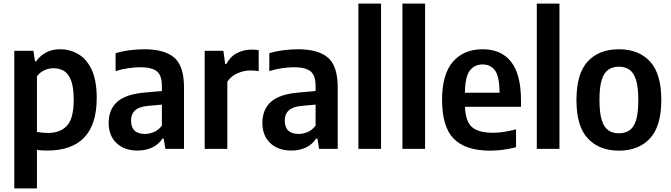

<svg xmlns="http://www.w3.org/2000/svg" viewBox="-20 -828 3734 1068"><path d="M59.5 220V-545.5H166L174.5 -487H181Q201 -516.5 234.8 -535.2Q268.5 -554 314 -554Q368.5 -554 415 -527.2Q461.5 -500.5 489.8 -440.8Q518 -381 518 -282.5Q518 9.5 241.5 9.5Q227 9.5 212.8 8.5Q198.5 7.5 185.5 6V220ZM246 -88.5Q317 -88.5 353.5 -129.8Q390 -171 390 -272Q390 -342.5 375.2 -380.8Q360.5 -419 335.2 -433.8Q310 -448.5 277 -448.5Q251.5 -448.5 226.8 -437.2Q202 -426 185.5 -403.5V-94Q198 -91.5 214.8 -90Q231.5 -88.5 246 -88.5Z M746 9.5Q672 9.5 628.2 -32Q584.5 -73.5 584.5 -144.5Q584.5 -220 633 -262.5Q681.5 -305 789.5 -313.5L880.5 -322V-348.5Q880.5 -409 852.2 -431.5Q824 -454 760.5 -454Q730.5 -454 694 -448.8Q657.5 -443.5 623 -432.5V-532Q658.5 -543 701.5 -548.5Q744.5 -554 782.5 -554Q895 -554 949.2 -507.5Q1003.5 -461 1003.5 -341.5V0H900L890.5 -57.5H884Q861 -23 825 -6.8Q789 9.5 746 9.5ZM709 -157.5Q709 -83 786.5 -83Q810.5 -83 835.2 -93Q860 -103 880.5 -129V-246L802 -239Q754 -234.5 731.5 -214Q709 -193.5 709 -157.5Z M1118.5 0V-545.5H1222.5L1232.5 -472H1239Q1261.5 -514 1298.8 -533Q1336 -552 1379.5 -552Q1390.5 -552 1400.5 -551Q1410.5 -550 1419 -549V-432.5Q1407.5 -434.5 1395.5 -435.2Q1383.5 -436 1372 -436Q1336 -436 1300.2 -420Q1264.5 -404 1244.5 -374V0Z M1601 9.5Q1527 9.5 1483.2 -32Q1439.5 -73.5 1439.5 -144.5Q1439.5 -220 1488 -262.5Q1536.5 -305 1644.5 -313.5L1735.5 -322V-348.5Q1735.5 -409 1707.2 -431.5Q1679 -454 1615.5 -454Q1585.5 -454 1549 -448.8Q1512.5 -443.5 1478 -432.5V-532Q1513.5 -543 1556.5 -548.5Q1599.5 -554 1637.5 -554Q1750 -554 1804.2 -507.5Q1858.5 -461 1858.5 -341.5V0H1755L1745.5 -57.5H1739Q1716 -23 1680 -6.8Q1644 9.5 1601 9.5ZM1564 -157.5Q1564 -83 1641.5 -83Q1665.5 -83 1690.2 -93Q1715 -103 1735.5 -129V-246L1657 -239Q1609 -234.5 1586.5 -214Q1564 -193.5 1564 -157.5Z M1973.5 0V-808H2099.5V0Z M2218.5 0V-808H2344.5V0Z M2706 10Q2569.5 10 2504.2 -56Q2439 -122 2439 -273.5Q2439 -414.5 2499 -484.2Q2559 -554 2665.5 -554Q2768.5 -554 2823.2 -484Q2878 -414 2878 -270V-234H2566.5Q2569.5 -153 2605.2 -121.2Q2641 -89.5 2722.5 -89.5Q2752 -89.5 2783.8 -94.5Q2815.5 -99.5 2850.5 -108.5V-9Q2811 1 2776.2 5.5Q2741.5 10 2706 10ZM2664.5 -469.5Q2620 -469.5 2593.8 -436.2Q2567.5 -403 2566 -312H2759Q2758 -403 2733.5 -436.2Q2709 -469.5 2664.5 -469.5Z M2966 0V-808H3092V0Z M3422.5 10Q3313.5 10 3250 -57.5Q3186.5 -125 3186.5 -271Q3186.5 -418.5 3249.2 -486.2Q3312 -554 3422.5 -554Q3533 -554 3595.8 -485.8Q3658.5 -417.5 3658.5 -272Q3658.5 -125.5 3595.2 -57.8Q3532 10 3422.5 10ZM3422.5 -86.5Q3456.5 -86.5 3480.8 -102.5Q3505 -118.5 3517.8 -158.5Q3530.5 -198.5 3530.5 -270.5Q3530.5 -344 3517.5 -384.5Q3504.5 -425 3480.2 -441Q3456 -457 3422.5 -457Q3389 -457 3364.8 -441Q3340.5 -425 3327.5 -385Q3314.5 -345 3314.5 -272.5Q3314.5 -199.5 3327.5 -159.2Q3340.5 -119 3364.5 -102.8Q3388.5 -86.5 3422.5 -86.5Z"/></svg>

Font: Encode Sans SemiCondensed SemiCondensed SemiBold
Style: Regular
Weight: 600
Width: 4
Designer: Multiple Designers
Foundry: Impallari Type
Version: Version 3.000; ttfautohint (v1.8.3) -l 8 -r 50 -G 200 -x 14 